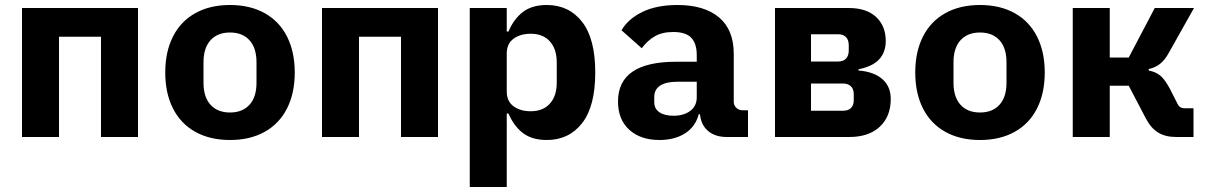

<svg xmlns="http://www.w3.org/2000/svg" viewBox="-20 -548 4840 768"><path d="M68 -516H532V0H384V-401H216V0H68Z M641 -258Q641 -341 672 -402Q703 -463 761.5 -495.5Q820 -528 900 -528Q980 -528 1038.5 -495.5Q1097 -463 1128 -402Q1159 -341 1159 -258Q1159 -175 1128 -114Q1097 -53 1038.5 -20.5Q980 12 900 12Q820 12 761.5 -20.5Q703 -53 672 -114Q641 -175 641 -258ZM1006 -217V-299Q1006 -356 978 -387Q950 -418 900 -418Q850 -418 822 -387Q794 -356 794 -299V-217Q794 -160 822 -129Q850 -98 900 -98Q950 -98 978 -129Q1006 -160 1006 -217Z M1268 -516H1732V0H1584V-401H1416V0H1268Z M1859 -516H2007V-422H2014Q2035 -472 2071.5 -500Q2108 -528 2167 -528Q2256 -528 2308.5 -460.5Q2361 -393 2361 -258Q2361 -123 2308.5 -55.5Q2256 12 2167 12Q2108 12 2071.5 -16Q2035 -44 2014 -94H2007V200H1859ZM2207 -218V-298Q2207 -352 2179.5 -382.5Q2152 -413 2103 -413Q2061 -413 2034 -393Q2007 -373 2007 -334V-182Q2007 -143 2034 -123Q2061 -103 2103 -103Q2152 -103 2179.5 -133.5Q2207 -164 2207 -218Z M2887 0Q2841 0 2812.5 -24Q2784 -48 2780 -91H2775Q2762 -41 2720 -14.5Q2678 12 2618 12Q2542 12 2497 -29Q2452 -70 2452 -142Q2452 -301 2684 -301H2767V-327Q2767 -374 2745 -397Q2723 -420 2673 -420Q2629 -420 2599.5 -403Q2570 -386 2547 -355L2466 -427Q2493 -473 2550 -500.5Q2607 -528 2690 -528Q2797 -528 2856 -478.5Q2915 -429 2915 -333V-141Q2915 -127 2925 -117Q2935 -107 2949 -107H2972V0ZM2767 -159V-221H2688Q2644 -221 2620.5 -205.5Q2597 -190 2597 -160V-140Q2597 -113 2617.5 -99Q2638 -85 2674 -85Q2715 -85 2741 -104.5Q2767 -124 2767 -159Z M3080 -516H3375Q3446 -516 3484.5 -480Q3523 -444 3523 -384Q3523 -339 3496.5 -310.5Q3470 -282 3414 -271V-266Q3476 -261 3509.5 -231.5Q3543 -202 3543 -152Q3543 -82 3499 -41Q3455 0 3377 0H3080ZM3351 -105Q3373 -105 3384 -116Q3395 -127 3395 -147V-171Q3395 -192 3383.5 -203Q3372 -214 3351 -214H3224V-105ZM3333 -302Q3353 -302 3364 -313.5Q3375 -325 3375 -346V-367Q3375 -388 3364 -399.5Q3353 -411 3333 -411H3224V-302Z M3641 -258Q3641 -341 3672 -402Q3703 -463 3761.5 -495.5Q3820 -528 3900 -528Q3980 -528 4038.5 -495.5Q4097 -463 4128 -402Q4159 -341 4159 -258Q4159 -175 4128 -114Q4097 -53 4038.5 -20.5Q3980 12 3900 12Q3820 12 3761.5 -20.5Q3703 -53 3672 -114Q3641 -175 3641 -258ZM4006 -217V-299Q4006 -356 3978 -387Q3950 -418 3900 -418Q3850 -418 3822 -387Q3794 -356 3794 -299V-217Q3794 -160 3822 -129Q3850 -98 3900 -98Q3950 -98 3978 -129Q4006 -160 4006 -217Z M4271 -516H4419V-318H4495L4599 -516H4756L4656 -338Q4639 -307 4619.5 -292Q4600 -277 4575 -272V-266Q4605 -260 4623 -244Q4641 -228 4660 -192L4691 -131Q4695 -123 4701.5 -119Q4708 -115 4717 -115H4754V0H4685Q4642 0 4613 -17.5Q4584 -35 4563 -75L4495 -205H4419V0H4271Z"/></svg>

Font: iA Writer Duo V
Style: Regular
Weight: 400
Designer: Mike Abbink, Paul van der Laan, Pieter van Rosmalen, Oliver Reichenstein
Foundry: Information Architects Inc.
Version: Version 2.000